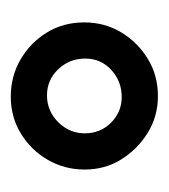

<svg xmlns="http://www.w3.org/2000/svg" viewBox="2 -789 316 360"><g transform="rotate(90 160.0 -609.0)"><path d="M162.1 -679.2Q132.3 -679.2 111.1 -659.7Q89.8 -640.1 89.8 -610.8Q89.8 -581.1 109.9 -560.1Q129.9 -539.1 158.9 -539.1Q188 -539.1 209 -560.1Q230 -581.1 230 -610.1Q230 -639.2 210 -659.2Q189.9 -679.2 162.1 -679.2ZM22 -608.9Q22 -647 40.5 -678Q59.1 -709 90.1 -728Q121.1 -747.1 160.2 -747.1Q198.2 -747.1 229 -728Q259.8 -709 278.8 -678.5Q297.9 -647.9 297.9 -609.9Q297.9 -571.8 279.5 -540.3Q261.2 -508.8 230.2 -490Q199.2 -471.2 161.1 -471.2Q123 -471.2 91.6 -489.5Q60.1 -507.8 41 -538.8Q22 -569.8 22 -608.9Z"/></g></svg>

Font: LXGW WenKai Screen R
Style: Regular
Weight: 400
Designer: Fontworks Inc.
Version: Version 1.235;May 31, 2022